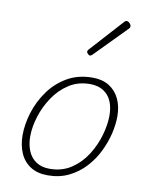

<svg xmlns="http://www.w3.org/2000/svg" viewBox="-93 -906 775 993"><g transform="rotate(10 294.5 -409.5)"><path d="M226 19Q173 19 136.5 -4Q100 -27 81.5 -68.5Q63 -110 63 -164Q63 -220 82 -282Q101 -344 139.5 -398Q178 -452 235.5 -485.5Q293 -519 369 -519Q420 -519 455.5 -497Q491 -475 510 -435.5Q529 -396 529 -343Q529 -301 517.5 -252.5Q506 -204 482.5 -156Q459 -108 422.5 -68.5Q386 -29 337 -5Q288 19 226 19ZM230 -16Q295 -16 343.5 -48Q392 -80 424 -130.5Q456 -181 472 -237Q488 -293 488 -341Q488 -384 474 -416Q460 -448 431.5 -466Q403 -484 361 -484Q299 -484 251 -453Q203 -422 170 -372.5Q137 -323 120 -267.5Q103 -212 103 -164Q103 -120 117.5 -86.5Q132 -53 160.5 -34.5Q189 -16 230 -16ZM334 -629Q330 -629 323.5 -635Q317 -641 317 -646Q317 -649 318 -652Q319 -655 323 -659L477 -829Q481 -834 484.5 -836Q488 -838 492 -838Q497 -838 502.5 -834Q508 -830 511.5 -824.5Q515 -819 515 -814Q515 -811 514 -808Q513 -805 509 -801L347 -636Q340 -629 334 -629Z"/></g></svg>

Font: Playwrite RO Thin
Style: Regular
Weight: 250
Version: Version 1.002